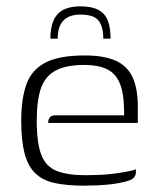

<svg xmlns="http://www.w3.org/2000/svg" viewBox="-20 -579 492 606"><path d="M234 -559Q270 -559 291 -547.5Q312 -536 320.5 -513.5Q329 -491 329 -457H306Q306 -495 291 -514Q276 -533 234 -533Q198 -533 180 -514Q162 -495 162 -457H139Q139 -491 148.5 -513.5Q158 -536 179 -547.5Q200 -559 234 -559ZM244 7Q190 7 152 -1.5Q114 -10 91 -32.5Q68 -55 57.5 -95Q47 -135 47 -198Q47 -269 64 -314.5Q81 -360 124.5 -382Q168 -404 247 -404Q308 -404 345 -387.5Q382 -371 398.5 -335Q415 -299 415 -243V-191H132Q132 -201 137 -208Q142 -215 155 -215H372L371 -245Q369 -313 341 -343.5Q313 -374 246 -374Q189 -374 156 -356.5Q123 -339 109.5 -301Q96 -263 96 -198Q96 -127 110.5 -90Q125 -53 159 -39.5Q193 -26 251 -26Q270 -26 293.5 -27Q317 -28 340 -31Q363 -34 382 -37.5Q401 -41 409 -45V-35Q409 -27 403.5 -19.5Q398 -12 380 -7Q356 0 321.5 3.5Q287 7 244 7Z"/></svg>

Font: Genos Light
Style: Regular
Weight: 300
Designer: Robert E. Leuschke
Foundry: Robert E. Leuschke
Version: Version 1.010